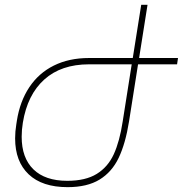

<svg xmlns="http://www.w3.org/2000/svg" viewBox="-20 -770 783 800"><path d="M717.8 -502H555.2L517.6 -263.7Q502.9 -171.9 474.6 -112.5Q446.3 -53.2 394.8 -21.7Q343.3 9.8 261.7 9.8Q155.8 9.8 99.4 -43.7Q43 -97.2 43 -193.4Q43 -222.2 47.9 -251.5L50.3 -267.1Q63 -347.7 102.1 -406.5Q141.1 -465.3 204.3 -496.8Q267.6 -528.3 351.1 -528.3H533.2L568.4 -750H594.7L559.6 -528.3H721.7ZM528.8 -502H351.1Q234.9 -502 164.6 -438.7Q94.2 -375.5 75.2 -258.8Q70.3 -229.5 70.3 -200.2Q70.3 -112.3 119.1 -64.5Q168 -16.6 260.3 -16.6Q336.4 -16.6 383.1 -45.4Q429.7 -74.2 454.1 -127.4Q478.5 -180.7 491.2 -263.7Z"/></svg>

Font: Mardoto Thin
Style: Italic
Weight: 250
Italic angle: -12°
Designer: Christian Robertson, Vahan Hovhannisyan
Foundry: Google
Version: Version 1.000